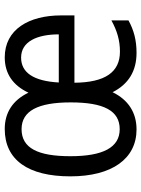

<svg xmlns="http://www.w3.org/2000/svg" viewBox="87 -673 596 810"><g transform="rotate(-90 385.0 -268.0)"><path d="M548 -546C480 -546 430 -512 399 -446C367 -513 314 -546 246 -546C115 -546 46 -447 46 -269C46 -94 120 10 244 10C315 10 369 -25 401 -91C435 -24 490 10 567 10C620 10 662 -1 704 -24V-96C660 -72 620 -60 572 -60C486 -60 442 -122 441 -252H725V-308C725 -444 666 -546 548 -546ZM547 -477C615 -477 645 -409 645 -318H442C448 -425 484 -477 547 -477ZM245 -475C322 -475 358 -406 358 -268C358 -128 323 -61 245 -61C168 -61 131 -131 131 -269C131 -406 165 -475 245 -475Z"/></g></svg>

Font: Noto Sans Bengali Condensed
Style: Regular
Weight: 400
Width: 3
Designer: Jelle Bosma - Monotype Design Team
Foundry: Monotype Imaging Inc.
Version: Version 2.003